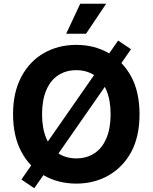

<svg xmlns="http://www.w3.org/2000/svg" viewBox="-20 -979 822 1034"><path d="M685.5 -713.9 164.6 34.7 95.2 -12.2 616.2 -760.7ZM731.4 -363.8Q731.4 -244.1 687 -161.1Q642.1 -78.6 564.5 -34.2Q487.3 9.8 391.1 9.8Q293.9 9.8 216.8 -34.2Q139.6 -78.1 95.2 -161.6Q50.3 -245.6 50.3 -363.8Q50.3 -481.9 95.2 -565.9Q139.6 -649.4 216.8 -693.4Q293.9 -737.3 391.1 -737.3Q487.3 -737.3 564.5 -693.4Q641.6 -649.4 687 -565.9Q731.4 -482.9 731.4 -363.8ZM488.3 -573.7Q446.3 -601.1 391.1 -601.1Q335.4 -601.1 293.5 -573.7Q252.4 -547.4 229.5 -493.7Q206.5 -440.4 206.5 -363.8Q206.5 -287.1 229.5 -233.9Q252.9 -179.7 293.5 -153.3Q335.4 -126 391.1 -126Q446.3 -126 488.3 -153.3Q529.8 -180.2 552.7 -233.9Q575.7 -287.1 575.7 -363.8Q575.7 -440.4 552.7 -493.7Q529.8 -546.9 488.3 -573.7ZM443.4 -797.4H336.4L412.1 -959H551.8Z"/></svg>

Font: My Font
Style: Bold
Weight: 500
Designer: Rasmus Andersson
Foundry: rsms
Version: Version 0.001